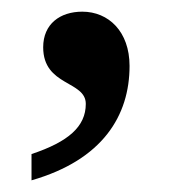

<svg xmlns="http://www.w3.org/2000/svg" viewBox="-20 -155 302 329"><path d="M34 109V154C156 119 202 43 202 -42C202 -101 166 -135 121 -135C83 -135 54 -114 54 -74C54 -7 127 -17 127 23C127 62 97 88 34 109Z"/></svg>

Font: Noto Serif Yezidi Medium
Style: Regular
Weight: 500
Designer: Dalton Maag Ltd
Foundry: Dalton Maag Ltd
Version: Version 1.001